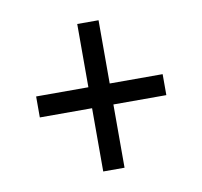

<svg xmlns="http://www.w3.org/2000/svg" viewBox="-57 -632 579 550"><g transform="rotate(-10 232.5 -357.5)"><path d="M201 -143H263V-327H417V-388H263V-572H201V-388H49V-327H201Z"/></g></svg>

Font: Noto Serif Thai Condensed Medium
Style: Regular
Weight: 500
Width: 3
Designer: Monotype Design Team
Foundry: Monotype Imaging Inc.
Version: Version 2.002